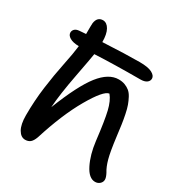

<svg xmlns="http://www.w3.org/2000/svg" viewBox="-176 -878 947 1005"><g transform="rotate(30 297.5 -375.0)"><path d="M115.2 -5.9Q88.9 -5.9 72 -35.4Q55.2 -64.9 55.2 -119.1Q55.2 -207.5 66.4 -291.3Q77.6 -375 93.3 -450.9Q108.9 -526.9 112.8 -563Q112.8 -568.8 113.8 -570.8Q78.1 -571.3 59.1 -582.8Q40 -594.2 40 -610.8Q40 -622.6 48.8 -631.6Q57.6 -640.6 76.2 -642.1Q82.5 -642.6 95.5 -643.6Q108.4 -644.5 115.2 -645Q115.2 -700.2 116.2 -710.9Q122.1 -752 157.2 -752Q180.7 -751 195.3 -724.9Q210 -698.7 210 -650.9Q352.5 -658.2 432.1 -658.2Q483.4 -658.2 507.1 -645.5Q530.8 -632.8 530.8 -615.2Q530.8 -599.6 517.3 -590.3Q503.9 -581.1 481 -581.1Q319.3 -581.1 205.1 -575.2Q202.6 -555.7 178.5 -429.4Q154.3 -303.2 148.9 -222.2Q213.4 -386.2 268.1 -455.6Q322.8 -524.9 382.8 -524.9Q403.8 -524.9 420.7 -518.6Q437.5 -512.2 450.2 -501.7Q462.9 -491.2 472.9 -472.4Q482.9 -453.6 490 -434.1Q497.1 -414.6 503.2 -384.5Q509.3 -354.5 513.2 -327.1Q517.1 -299.8 522 -259.8Q532.7 -174.8 543.5 -135Q554.2 -95.2 570.8 -68.8Q582 -47.4 582 -34.2Q582 -19 570.3 -8.5Q558.6 2 542 2Q504.4 2 476.8 -53.2Q449.2 -108.4 439.9 -185.1Q426.3 -301.3 413.6 -354.5Q400.9 -407.7 377 -436Q344.2 -432.6 281.2 -323.5Q218.3 -214.4 167 -50.8Q157.7 -25.4 145.5 -15.6Q133.3 -5.9 115.2 -5.9Z"/></g></svg>

Font: Shantell Sans Irregular
Style: Regular
Weight: 400
Designer: Stephen Nixon, Anya Danilova, Shantell Martin
Foundry: Arrow Type
Version: Version 1.006;[9816181b4]